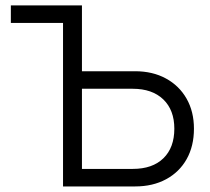

<svg xmlns="http://www.w3.org/2000/svg" viewBox="-20 -670 756 690"><path d="M465.5 -414Q528.5 -414 576.2 -388Q624 -362 650.5 -315.5Q677 -269 677 -207.5Q677 -145 650.8 -98.2Q624.5 -51.5 576.8 -25.8Q529 0 466 0H206.5V-587.5H19V-650.5H274.5V-414ZM457 -63Q528 -63 567.2 -101.2Q606.5 -139.5 606.5 -207.5Q606.5 -274.5 566.8 -312.8Q527 -351 457 -351H274.5V-63Z"/></svg>

Font: Overused Grotesk Book
Style: Regular
Weight: 375
Version: Version 0.004